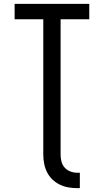

<svg xmlns="http://www.w3.org/2000/svg" viewBox="-20 -755 540 998"><path d="M382 223Q359 223 335.5 219Q312 215 290.5 204.5Q269 194 252 177.5Q235 161 224.5 140Q214 119 209.5 95.5Q205 72 205 48V-655H56V-735H444V-655H295V48Q295 67 299.5 85Q304 103 316.5 116.5Q329 130 346.5 136.5Q364 143 382 143H395V223Z"/></svg>

Font: Iosevka SS18 Medium
Style: Regular
Weight: 500
Monospace: yes
Designer: Belleve Invis
Foundry: Belleve Invis
Version: Version 25.1.1; ttfautohint (v1.8.4)